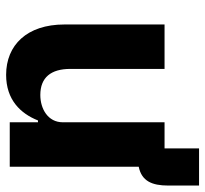

<svg xmlns="http://www.w3.org/2000/svg" viewBox="-42 -630 683 640"><g transform="rotate(90 300.0 -309.5)"><path d="M598 -528.1V-631H474.1V-516H387.1V-176.8C387.1 -127.1 342 -101.9 296.2 -101.9C237.9 -101.9 209.2 -137.1 209.2 -202.1V-516H61.1V-182.2C61.1 -57.2 130 12.1 229 12.1C312.1 12.1 358 -35.9 381 -94.1H387.1V0H535.2V-430H535.9C583.1 -440 598 -474.1 598 -528.1Z"/></g></svg>

Font: Margiela Mono Bold
Style: Regular
Weight: 700
Designer: Mike Abbink, Paul van der Laan, Pieter van Rosmalen
Foundry: Bold Monday
Version: Version 2.003 2021